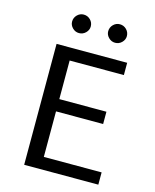

<svg xmlns="http://www.w3.org/2000/svg" viewBox="-127 -957 840 1043"><g transform="rotate(15 292.5 -436.0)"><path d="M213 -768Q192 -768 176.5 -783.5Q161 -799 161 -819Q161 -841 176.5 -856.5Q192 -872 213 -872Q235 -872 250.5 -856.5Q266 -841 266 -819Q266 -799 250.5 -783.5Q235 -768 213 -768ZM416 -768Q395 -768 379.5 -783.5Q364 -799 364 -819Q364 -841 379.5 -856.5Q395 -872 416 -872Q438 -872 453.5 -856.5Q469 -841 469 -819Q469 -799 453.5 -783.5Q438 -768 416 -768ZM203 -69H528V0H111V-680H508V-611H203V-394H468V-325H203Z"/></g></svg>

Font: Martel Sans
Style: Regular
Weight: 400
Designer: Dan Reynolds and Mathieu Réguer
Foundry: Dan Reynolds and Mathieu Réguer
Version: Version 1.001;PS 001.001;hotconv 1.0.70;makeotf.lib2.5.58329